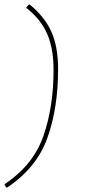

<svg xmlns="http://www.w3.org/2000/svg" viewBox="-47 -683 381 846"><path d="M-27 132 -26 128Q100 44 144.5 -84.5Q189 -213 189 -375Q189 -470 160.5 -534.5Q132 -599 69 -648L70 -652L80 -663H84Q150 -609 179.5 -543Q209 -477 209 -378Q209 -208 162 -76Q115 56 -15 143H-19Z"/></svg>

Font: Luna Sans Thin
Style: Italic
Weight: 250
Italic angle: -7°
Designer: Juan Pablo del Peral
Foundry: Huerta Tipografica
Version: Version 2.001; ttfautohint (v1.5)